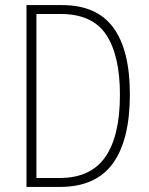

<svg xmlns="http://www.w3.org/2000/svg" viewBox="-20 -734 587 754"><path d="M490 -364Q490 -184 423 -92Q356 0 216 0H84V-714H224Q360 -714 425 -625.5Q490 -537 490 -364ZM451 -362Q451 -516 397 -597.5Q343 -679 219 -679H123V-35H214Q336 -35 393.5 -117.5Q451 -200 451 -362Z"/></svg>

Font: Noto Sans Kannada Condensed ExtraLight
Style: Regular
Weight: 200
Width: 3
Designer: Jelle Bosma - Monotype Design Team
Foundry: Monotype Imaging Inc.
Version: Version 2.005; ttfautohint (v1.8.4.7-5d5b)